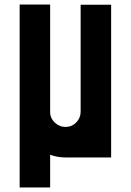

<svg xmlns="http://www.w3.org/2000/svg" viewBox="-20 -697 580 850"><path d="M67 -677H202V-196Q204 -171 224 -153Q244 -135 270 -135Q298 -135 317.5 -155Q337 -175 337 -202V-676H472V0H270Q233 0 202 -12V133H67Z"/></svg>

Font: Transit CAT
Style: Regular
Weight: 400
Designer: Peter Wiegel
Foundry: Peter Wiegel
Version: 1.000